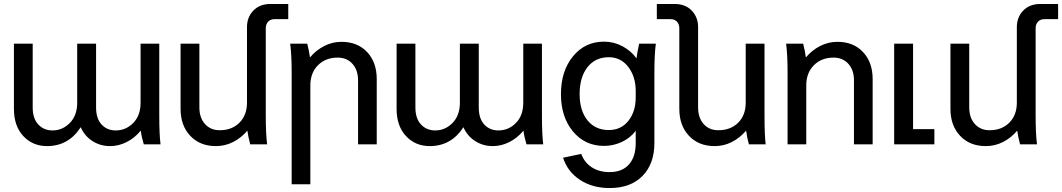

<svg xmlns="http://www.w3.org/2000/svg" viewBox="-20 -724 5327 963"><path d="M367.2 -209V-504.9H461.9V-185.1Q461.9 -129.4 489.5 -99.6Q517.1 -69.8 560.1 -69.8Q611.3 -69.8 648.2 -107.2Q685.1 -144.5 685.1 -209V-504.9H778.8V-145Q778.8 -49.3 785.2 0H701.2Q689.9 -37.1 686 -68.8Q654.8 -31.2 614.7 -11.2Q574.7 8.8 532.2 8.8Q483.9 8.8 444.6 -15.9Q405.3 -40.5 384.8 -85.9Q323.7 8.8 215.8 8.8Q144 8.8 96.9 -41.5Q49.8 -91.8 49.8 -178.2V-504.9H144V-185.1Q144 -129.4 172.1 -99.6Q200.2 -69.8 243.2 -69.8Q293.5 -69.8 330.3 -107.4Q367.2 -145 367.2 -209Z M1313 -582V-145Q1313 -53.2 1319.8 0H1234.9Q1224.1 -42 1220.7 -68.8Q1190.9 -33.2 1150.1 -12.2Q1109.4 8.8 1063 8.8Q982.9 8.8 934.3 -42.7Q885.7 -94.2 885.7 -178.2V-504.9H980V-185.1Q980 -133.3 1008.1 -102.1Q1036.1 -70.8 1082 -70.8Q1143.1 -70.8 1180.9 -108.6Q1218.8 -146.5 1218.8 -209V-587.9Q1218.8 -637.7 1250.7 -670.9Q1282.7 -704.1 1336.9 -704.1H1425.8V-627.9H1356.9Q1336.4 -627.9 1324.7 -615.2Q1313 -602.5 1313 -582Z M1435.5 -504.9H1521Q1530.8 -466.8 1534.7 -436Q1564.5 -471.7 1605.5 -492.9Q1646.5 -514.2 1692.9 -514.2Q1772.9 -514.2 1821.3 -462.9Q1869.6 -411.6 1869.6 -327.1V0H1775.9V-320.8Q1775.9 -372.6 1747.8 -403.8Q1719.7 -435.1 1673.8 -435.1Q1612.8 -435.1 1574.7 -396.7Q1536.6 -358.4 1536.6 -295.9V200.2H1442.9V-359.9Q1442.9 -447.8 1435.5 -504.9Z M2286.6 -209V-504.9H2381.3V-185.1Q2381.3 -129.4 2408.9 -99.6Q2436.5 -69.8 2479.5 -69.8Q2530.8 -69.8 2567.6 -107.2Q2604.5 -144.5 2604.5 -209V-504.9H2698.2V-145Q2698.2 -49.3 2704.6 0H2620.6Q2609.4 -37.1 2605.5 -68.8Q2574.2 -31.2 2534.2 -11.2Q2494.1 8.8 2451.7 8.8Q2403.3 8.8 2364 -15.9Q2324.7 -40.5 2304.2 -85.9Q2243.2 8.8 2135.3 8.8Q2063.5 8.8 2016.4 -41.5Q1969.2 -91.8 1969.2 -178.2V-504.9H2063.5V-185.1Q2063.5 -129.4 2091.6 -99.6Q2119.6 -69.8 2162.6 -69.8Q2212.9 -69.8 2249.8 -107.4Q2286.6 -145 2286.6 -209Z M3168.5 -5.9V-67.9Q3141.6 -32.2 3099.1 -12.2Q3056.6 7.8 3009.3 7.8Q2914.1 7.8 2853.8 -64.7Q2793.5 -137.2 2793.5 -252Q2793.5 -367.7 2853.8 -441.4Q2914.1 -515.1 3009.3 -515.1Q3058.6 -515.1 3101.8 -492.2Q3145 -469.2 3172.4 -431.2Q3175.3 -454.6 3185.5 -504.9H3269.5Q3262.2 -453.6 3262.2 -360.8V-6.8Q3262.2 97.7 3202.6 158.4Q3143.1 219.2 3037.6 219.2Q2951.2 219.2 2888.7 178Q2826.2 136.7 2804.2 66.9L2895.5 47.9Q2911.1 91.3 2948.2 115.2Q2985.4 139.2 3037.6 139.2Q3100.6 139.2 3134.5 100.8Q3168.5 62.5 3168.5 -5.9ZM2887.2 -252Q2887.2 -169.4 2926.5 -120.6Q2965.8 -71.8 3033.2 -71.8Q3095.7 -71.8 3132.1 -118.4Q3168.5 -165 3168.5 -234.9V-267.1Q3168.5 -339.4 3131.3 -388.2Q3094.2 -437 3033.2 -437Q2965.8 -437 2926.5 -387Q2887.2 -336.9 2887.2 -252Z M3820.3 0H3736.3Q3727.1 -31.7 3722.2 -68.8Q3691.4 -32.7 3651.1 -12Q3610.8 8.8 3564.5 8.8Q3484.4 8.8 3435.8 -42.7Q3387.2 -94.2 3387.2 -178.2V-582Q3387.2 -602.5 3375.5 -615.2Q3363.8 -627.9 3343.3 -627.9H3274.4V-704.1H3363.3Q3417.5 -704.1 3449.5 -670.9Q3481.4 -637.7 3481.4 -587.9V-185.1Q3481.4 -133.3 3509 -102.1Q3536.6 -70.8 3582.5 -70.8Q3644.5 -70.8 3682.4 -108.6Q3720.2 -146.5 3720.2 -209V-504.9H3814.5V-145Q3814.5 -45.9 3820.3 0Z M3922.9 -504.9H4008.3Q4018.1 -466.8 4022 -436Q4051.8 -471.7 4092.8 -492.9Q4133.8 -514.2 4180.2 -514.2Q4260.3 -514.2 4308.6 -462.9Q4356.9 -411.6 4356.9 -327.1V0H4263.2V-320.8Q4263.2 -372.6 4235.1 -403.8Q4207 -435.1 4161.1 -435.1Q4100.1 -435.1 4062 -396.7Q4023.9 -358.4 4023.9 -295.9V0H3930.2V-359.9Q3930.2 -447.8 3922.9 -504.9Z M4464.8 0V-504.9H4559.6V-76.2H4666.5V0Z M5174.3 -582V-145Q5174.3 -53.2 5181.2 0H5096.2Q5085.4 -42 5082 -68.8Q5052.2 -33.2 5011.5 -12.2Q4970.7 8.8 4924.3 8.8Q4844.2 8.8 4795.7 -42.7Q4747.1 -94.2 4747.1 -178.2V-504.9H4841.3V-185.1Q4841.3 -133.3 4869.4 -102.1Q4897.5 -70.8 4943.4 -70.8Q5004.4 -70.8 5042.2 -108.6Q5080.1 -146.5 5080.1 -209V-587.9Q5080.1 -637.7 5112.1 -670.9Q5144 -704.1 5198.2 -704.1H5287.1V-627.9H5218.3Q5197.8 -627.9 5186 -615.2Q5174.3 -602.5 5174.3 -582Z"/></svg>

Font: LT Superior Med
Style: Regular
Weight: 500
Designer: Daniel Lyons
Foundry: LyonsType
Version: Version 1.000